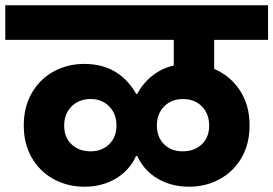

<svg xmlns="http://www.w3.org/2000/svg" viewBox="-37 -760 1035 727"><path d="M774 -609V-499Q835 -473 871.5 -417.5Q908 -362 908 -285Q908 -215 877.5 -162.5Q847 -110 794.5 -81.5Q742 -53 679 -53Q612 -53 560 -83.5Q508 -114 483 -169H478Q453 -114 401 -83.5Q349 -53 283 -53Q219 -53 166.5 -81.5Q114 -110 83.5 -162.5Q53 -215 53 -285Q53 -355 83.5 -408Q114 -461 166.5 -489.5Q219 -518 282 -518Q414 -518 479 -404H482Q531 -491 621 -512V-609H-17V-740H978V-609ZM306 -187Q349 -187 376.5 -214Q404 -241 404 -285Q404 -329 376.5 -357Q349 -385 306 -385Q262 -385 234 -357Q206 -329 206 -284Q206 -240 234 -213.5Q262 -187 306 -187ZM655 -187Q699 -187 727 -213.5Q755 -240 755 -284Q755 -329 727.5 -357Q700 -385 656 -385Q612 -385 584.5 -357Q557 -329 557 -285Q557 -241 584 -214Q611 -187 655 -187Z"/></svg>

Font: MSTAGE
Style: Bold
Weight: 700
Designer: Ninad Kale (Devanagari), Jonny Pinhorn (Latin)
Foundry: Indian Type Foundry
Version: 4.004